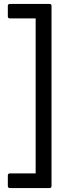

<svg xmlns="http://www.w3.org/2000/svg" viewBox="-20 -810 351 980"><path d="M31 150Q20 150 20 139V86Q20 75 31 75H162V-716H31Q20 -716 20 -726V-780Q20 -790 31 -790H232Q243 -790 243 -780V139Q243 150 232 150Z"/></svg>

Font: LINE Seed Sans TH
Style: Regular
Weight: 400
Designer: Dalton Maag Ltd | Thai characters by Cadson Demak Co.,Ltd.
Foundry: Dalton Maag Ltd
Version: Version 1.002